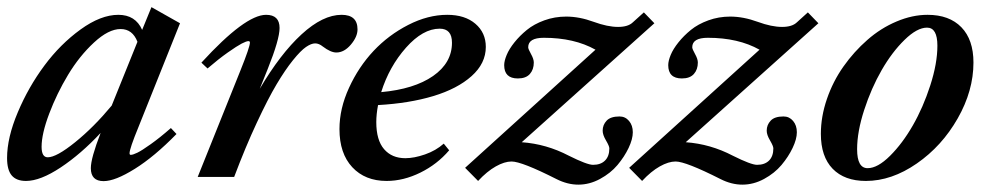

<svg xmlns="http://www.w3.org/2000/svg" viewBox="-27 -493 2744 535"><path d="M45.4 11.2Q18.6 11.2 5.6 -4.2Q-7.3 -19.5 -7.3 -52.7Q-7.3 -109.4 22.5 -179.9Q52.2 -250.5 96.7 -310.3Q141.1 -370.1 197.5 -410.9Q253.9 -451.7 302.7 -451.7Q350.6 -451.7 369.1 -409.7L395 -473.1L474.6 -428.2L358.9 -139.2Q334 -78.6 334 -65.9Q334 -61.5 337.4 -61.5Q343.3 -61.5 355.5 -67.4Q367.7 -73.2 392.8 -91.1Q418 -108.9 449.2 -136.2L464.8 -119.6Q403.3 -56.6 348.6 -22.5Q293.9 11.7 261.7 11.7Q226.1 11.7 226.1 -24.4Q226.1 -52.2 253.4 -122.6Q198.7 -64 142.1 -26.4Q85.4 11.2 45.4 11.2ZM88.9 -84Q88.9 -54.7 106 -54.7Q130.4 -54.7 182.4 -96.7Q234.4 -138.7 284.2 -198.7L356 -376.5Q342.3 -412.1 309.1 -412.1Q275.4 -412.1 234.9 -374.5Q194.3 -336.9 162.8 -284.7Q131.3 -232.4 110.1 -176.3Q88.9 -120.1 88.9 -84Z M523.9 0 643.1 -296.9Q669.4 -362.3 669.4 -374.5Q669.4 -378.4 665 -378.4Q659.7 -378.4 646.5 -371.6Q633.3 -364.7 607.7 -346.7Q582 -328.6 551.3 -302.2L534.2 -318.4Q656.2 -451.7 714.4 -451.7Q752 -451.7 752 -415Q752 -383.3 719.2 -301.3L696.8 -245.6Q754.4 -343.3 813.5 -397.5Q872.6 -451.7 924.8 -451.7Q969.2 -451.7 969.2 -411.1Q969.2 -390.6 950.7 -368.7Q932.1 -346.7 910.2 -346.7Q894.5 -346.7 872.6 -363.3Q861.8 -372.1 851.1 -372.1Q840.3 -372.1 825.7 -362.1Q811 -352.1 789.3 -325.2Q767.6 -298.3 743.7 -258.1Q719.7 -217.8 688.5 -150.9Q657.2 -84 625.5 0Z M1050.3 11.2Q990.2 11.2 954.6 -27.1Q918.9 -65.4 918.9 -133.3Q918.9 -190.4 945.6 -248.5Q972.2 -306.6 1013.9 -351.1Q1055.7 -395.5 1110.6 -423.6Q1165.5 -451.7 1219.2 -451.7Q1268.6 -451.7 1297.6 -426.8Q1326.7 -401.9 1326.7 -362.3Q1326.7 -316.4 1287.1 -281Q1247.6 -245.6 1180.4 -225.3Q1113.3 -205.1 1026.4 -200.2Q1021.5 -174.3 1021.5 -152.8Q1021.5 -102.5 1043.2 -77.4Q1064.9 -52.2 1102.5 -52.2Q1127 -52.2 1157.2 -62.7Q1187.5 -73.2 1209.5 -92.8L1224.6 -74.2Q1191.4 -35.2 1144.3 -12Q1097.2 11.2 1050.3 11.2ZM1198.2 -413.1Q1151.4 -413.1 1104.5 -360.4Q1057.6 -307.6 1035.2 -236.3Q1127 -244.6 1179.7 -281.2Q1232.4 -317.9 1232.4 -374Q1232.4 -413.1 1198.2 -413.1Z M1584.5 21.5Q1554.2 21.5 1523.4 5.9Q1426.8 -43 1398.4 -43Q1378.9 -43 1354.5 -29.3Q1330.1 -15.6 1305.2 11.2L1269 -25.4L1632.3 -354.5Q1573.2 -387.7 1488.3 -387.7Q1444.8 -387.7 1444.8 -361.3Q1444.8 -356.4 1452.6 -342.5Q1460.4 -328.6 1460.4 -318.8Q1460.4 -299.3 1449.5 -286.9Q1438.5 -274.4 1416 -274.4Q1377.9 -274.4 1377.9 -311.5Q1377.9 -323.2 1384.8 -339.8Q1391.6 -356.4 1406.5 -375Q1421.4 -393.6 1441.2 -409.7Q1460.9 -425.8 1489.7 -436.3Q1518.6 -446.8 1550.8 -446.8Q1587.4 -446.8 1627.4 -432.1Q1666 -418 1695.3 -418Q1723.1 -418 1736.3 -430.7L1767.1 -458.5L1796.4 -428.2L1426.8 -96.7Q1495.6 -91.8 1558.1 -59.1Q1608.9 -33.7 1625.5 -33.7Q1647 -33.7 1658.9 -45.7Q1670.9 -57.6 1670.9 -79.6Q1670.9 -85.9 1661.6 -101.6Q1652.3 -117.2 1652.3 -128.9Q1652.3 -145 1663.3 -156.7Q1674.3 -168.5 1699.2 -168.5Q1715.3 -168.5 1725.8 -156Q1736.3 -143.6 1736.3 -124.5Q1736.3 -105.5 1724.6 -80.8Q1712.9 -56.2 1693.6 -33.2Q1674.3 -10.3 1645 5.6Q1615.7 21.5 1584.5 21.5Z M2041.5 21.5Q2011.2 21.5 1980.5 5.9Q1883.8 -43 1855.5 -43Q1835.9 -43 1811.5 -29.3Q1787.1 -15.6 1762.2 11.2L1726.1 -25.4L2089.4 -354.5Q2030.3 -387.7 1945.3 -387.7Q1901.9 -387.7 1901.9 -361.3Q1901.9 -356.4 1909.7 -342.5Q1917.5 -328.6 1917.5 -318.8Q1917.5 -299.3 1906.5 -286.9Q1895.5 -274.4 1873 -274.4Q1835 -274.4 1835 -311.5Q1835 -323.2 1841.8 -339.8Q1848.6 -356.4 1863.5 -375Q1878.4 -393.6 1898.2 -409.7Q1918 -425.8 1946.8 -436.3Q1975.6 -446.8 2007.8 -446.8Q2044.4 -446.8 2084.5 -432.1Q2123 -418 2152.3 -418Q2180.2 -418 2193.4 -430.7L2224.1 -458.5L2253.4 -428.2L1883.8 -96.7Q1952.6 -91.8 2015.1 -59.1Q2065.9 -33.7 2082.5 -33.7Q2104 -33.7 2116 -45.7Q2127.9 -57.6 2127.9 -79.6Q2127.9 -85.9 2118.7 -101.6Q2109.4 -117.2 2109.4 -128.9Q2109.4 -145 2120.4 -156.7Q2131.3 -168.5 2156.2 -168.5Q2172.4 -168.5 2182.9 -156Q2193.4 -143.6 2193.4 -124.5Q2193.4 -105.5 2181.6 -80.8Q2169.9 -56.2 2150.6 -33.2Q2131.3 -10.3 2102.1 5.6Q2072.8 21.5 2041.5 21.5Z M2385.7 11.2Q2326.2 11.2 2293.2 -22.7Q2260.3 -56.6 2260.3 -120.1Q2260.3 -168 2277.1 -217Q2293.9 -266.1 2323.2 -307.6Q2352.5 -349.1 2389.9 -381.8Q2427.2 -414.6 2471.2 -433.1Q2515.1 -451.7 2557.6 -451.7Q2618.2 -451.7 2651.9 -417Q2685.5 -382.3 2685.5 -318.8Q2685.5 -240.2 2641.6 -163.1Q2597.7 -85.9 2527.6 -37.4Q2457.5 11.2 2385.7 11.2ZM2390.6 -24.4Q2418.5 -24.4 2453.1 -58.8Q2487.8 -93.3 2516.6 -143.6Q2545.4 -193.8 2565.2 -255.1Q2585 -316.4 2585 -365.7Q2585 -416 2556.2 -416Q2528.3 -416 2493.4 -381.8Q2458.5 -347.7 2429.7 -297.6Q2400.9 -247.6 2381.1 -186.8Q2361.3 -126 2361.3 -77.1Q2361.3 -24.4 2390.6 -24.4Z"/></svg>

Font: Elstob 10pt SemiBold
Style: Italic
Weight: 600
Italic angle: -20°
Designer: Peter S. Baker
Version: Version 1.015